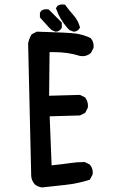

<svg xmlns="http://www.w3.org/2000/svg" viewBox="-20 -821 540 857"><path d="M119.1 -39.6Q119.1 -42.5 119.1 -44.9L105.5 -627.4Q109.9 -649.4 120.1 -666L121.6 -668L144.5 -679.7Q287.6 -675.8 320.8 -670.9Q355 -665.5 384.8 -650.9L385.7 -649.4Q397.9 -635.7 397.9 -615.2Q397.9 -612.3 397.5 -607.4L386.2 -585L384.8 -584Q368.7 -570.3 348.6 -570.3Q343.3 -570.3 336.9 -571.3Q284.2 -588.4 219.2 -588.4Q210 -588.4 201.2 -588.4L199.2 -393.6L336.9 -397.5L359.9 -386.2Q367.7 -375.5 370.1 -366.2Q372.6 -356.9 372.6 -351.1Q372.6 -345.2 372.1 -340.8L360.4 -317.4L336.9 -305.7L201.7 -301.8L210.4 -83Q262.7 -88.4 292.7 -93Q322.8 -97.7 356.4 -97.7H358.4L380.9 -86.4L381.8 -85Q394 -71.3 394 -50.8Q394 -47.9 393.6 -43L381.3 -19Q328.6 -2 274.9 3.9L168 15.6Q148.9 13.2 135.3 2Q119.1 -16.6 119.1 -39.6ZM158.2 -743.2V-764.2L164.6 -773.4L166 -774.4Q175.3 -779.8 186.5 -779.8Q190.4 -779.8 197.3 -778.8L255.9 -720.2V-716.8V-696.8L254.4 -694.8L249.5 -688.5Q240.7 -679.7 228.5 -679.7H227.1L210.4 -687L199.2 -697.8ZM258.8 -801.3Q262.7 -801.3 270 -800.3Q289.1 -774.4 308.6 -752.4Q328.1 -730.5 336.4 -701.2L337.4 -697.8Q333 -691.4 330.3 -688.5Q327.6 -685.5 324.2 -683.6Q317.4 -679.7 309.6 -679.7H308.1L290.5 -686.5L281.2 -695.8Q247.1 -734.4 231 -780.8L229.5 -784.2L236.8 -794.9L238.3 -795.9Q247.6 -801.3 258.8 -801.3Z"/></svg>

Font: Bakudai
Style: Bold
Weight: 700
Version: Version 1.48